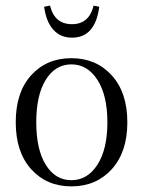

<svg xmlns="http://www.w3.org/2000/svg" viewBox="-20 -651 510 683"><path d="M236 -517Q195 -517 169.5 -545.5Q144 -574 137 -627L158 -631Q174 -565 236 -565Q297 -565 313 -631L333 -627Q319 -517 236 -517ZM36 -216Q36 -323 91 -383.5Q146 -444 234 -444Q322 -444 377.5 -383Q433 -322 433 -216Q433 -110 377.5 -49Q322 12 234 12Q146 12 91 -49Q36 -110 36 -216ZM143 -64.5Q177 -10 234 -10Q291 -10 326.5 -65Q362 -120 362 -216Q362 -312 326.5 -367Q291 -422 234 -422Q177 -422 143 -367.5Q109 -313 109 -216Q109 -119 143 -64.5Z"/></svg>

Font: Arapey Thin
Style: Regular
Weight: 100
Designer: Eduardo Rodriguez Tunni
Foundry: Eduardo Rodriguez Tunni
Version: Version 4.000;hotconv 1.0.109;makeotfexe 2.5.65596